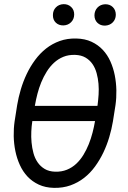

<svg xmlns="http://www.w3.org/2000/svg" viewBox="-20 -909 627 939"><path d="M532.2 -314.9Q525.9 -277.3 514.4 -238.5Q502.9 -199.7 485.6 -163.3Q468.3 -127 444.8 -94.7Q421.4 -62.5 391.4 -39.1Q361.3 -15.6 324.5 -2.4Q287.6 10.7 243.7 9.8Q201.7 8.8 169.7 -6.1Q137.7 -21 114.7 -45.4Q91.8 -69.8 77.1 -102.1Q62.5 -134.3 55.2 -169.9Q47.9 -205.6 47.1 -242.7Q46.4 -279.8 51.3 -314.5L64 -395.5Q70.3 -433.1 81.8 -471.9Q93.3 -510.7 110.6 -547.1Q127.9 -583.5 151.6 -615.7Q175.3 -647.9 205.3 -671.6Q235.4 -695.3 272.2 -708.5Q309.1 -721.7 353 -720.7Q395.5 -719.7 427.5 -704.8Q459.5 -689.9 482.4 -665.5Q505.4 -641.1 519.8 -608.9Q534.2 -576.7 541.3 -540.8Q548.3 -504.9 549.1 -467.5Q549.8 -430.2 544.9 -395.5ZM150.4 -391.1H456.5L457.5 -397.5Q460.4 -419.9 462.2 -446.3Q463.9 -472.7 461.7 -499.3Q459.5 -525.9 452.6 -551Q445.8 -576.2 432.4 -595.7Q418.9 -615.2 398.2 -627.4Q377.4 -639.6 347.2 -640.6Q315.4 -641.6 289.8 -631.1Q264.2 -620.6 243.9 -601.8Q223.6 -583 208.3 -558.3Q192.9 -533.7 181.6 -506.1Q170.4 -478.5 163.1 -450.2Q155.8 -421.9 151.4 -396.5ZM444.8 -316.9H138.2L137.7 -314Q134.3 -292 133.1 -265.6Q131.8 -239.3 134.3 -212.4Q136.7 -185.5 143.6 -160.2Q150.4 -134.8 164.1 -115Q177.7 -95.2 198.5 -82.8Q219.2 -70.3 249.5 -69.3Q281.2 -68.4 307.1 -78.9Q333 -89.4 353 -108.2Q373 -127 388.2 -151.9Q403.3 -176.8 414.3 -204.3Q425.3 -231.9 432.6 -260.3Q439.9 -288.6 444.3 -314.5ZM238.8 -835.4Q238.8 -857.9 253.2 -872.8Q267.6 -887.7 290.5 -888.7Q313 -889.2 328.1 -874.8Q343.3 -860.4 342.8 -837.4Q342.3 -814.9 327.6 -800.3Q313 -785.6 290.5 -784.7Q267.6 -784.2 252.9 -798.3Q238.3 -812.5 238.8 -835.4ZM441.9 -834.5Q442.4 -856.9 456.8 -872.1Q471.2 -887.2 494.1 -888.2Q517.1 -888.7 531.7 -874.3Q546.4 -859.9 546.4 -836.4Q545.9 -814 531.2 -799.3Q516.6 -784.7 493.7 -783.7Q471.2 -783.2 456.5 -797.4Q441.9 -811.5 441.9 -834.5Z"/></svg>

Font: Roboto Mono
Style: Italic
Weight: 400
Designer: Google
Version: Version 2.000985; 2015; ttfautohint (v1.3)